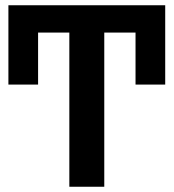

<svg xmlns="http://www.w3.org/2000/svg" viewBox="-20 -711 661 731"><path d="M12 -389H125V-587H244V0H377V-587H496V-389H609V-691H12Z"/></svg>

Font: Fira Sans Medium
Style: Regular
Weight: 500
Designer: Carrois Corporate & Edenspiekermann AG
Foundry: Carrois Corporate GbR & Edenspiekermann AG
Version: Version 4.203